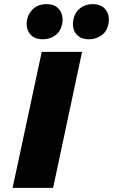

<svg xmlns="http://www.w3.org/2000/svg" viewBox="-20 -909 547 929"><path d="M41 0 182 -658H377L237 0ZM187 -719Q155 -719 136.5 -733.5Q118 -748 112 -770.5Q106 -793 112 -819Q121 -851 145 -870Q169 -889 205 -889Q236 -889 254.5 -875Q273 -861 279.5 -838.5Q286 -816 280 -790Q272 -755 246.5 -737Q221 -719 187 -719ZM410 -719Q379 -719 360 -733.5Q341 -748 335.5 -770.5Q330 -793 336 -819Q344 -851 368.5 -870Q393 -889 428 -889Q459 -889 478 -875Q497 -861 503.5 -838.5Q510 -816 504 -790Q496 -755 470 -737Q444 -719 410 -719Z"/></svg>

Font: Ysabeau Black
Style: Italic
Weight: 900
Italic angle: -12°
Version: Version 2.000;gftools[0.9.27.dev2+g8671c4b]